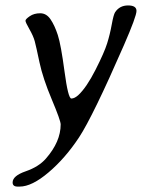

<svg xmlns="http://www.w3.org/2000/svg" viewBox="-20 -480 524 706"><path d="M203.1 -22.5Q203.1 -36.6 170.4 -114.3Q137.7 -191.9 125.2 -250.7Q112.8 -309.6 107.7 -328.6Q102.5 -347.7 88.1 -372.8Q73.7 -397.9 73.7 -403.8Q73.7 -409.7 89.4 -420.4Q105 -431.2 127.9 -431.2Q150.9 -431.2 166 -408.7Q181.2 -386.2 192.6 -351.1Q204.1 -315.9 217.3 -216.8Q230.5 -117.7 242.4 -117.7Q254.4 -117.7 268.6 -130.9Q298.3 -158.7 331.1 -223.1Q363.8 -287.6 374 -320.6Q384.3 -353.5 390.9 -389.9Q397.5 -426.3 403.3 -435.1Q419.9 -460 450.9 -460Q481.9 -460 481.9 -439.9Q481.9 -419.9 435.5 -313.5Q321.3 -51.8 270.8 24.9Q220.2 101.6 158.7 153.8Q97.2 206.1 52.2 206.1H44.4Q26.4 206.1 26.4 190.9Q26.4 166.5 74.5 149.9Q122.6 133.3 148.9 103Q203.1 41 203.1 -22.5Z"/></svg>

Font: Averia Libre Light
Style: Italic
Weight: 300
Italic angle: -8.5°
Version: Version 1.002